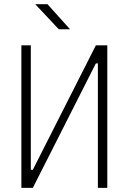

<svg xmlns="http://www.w3.org/2000/svg" viewBox="-20 -914 626 934"><path d="M84 0V-693.4H129.9V-87.9H139.6L446.3 -693.4H502V0H456.1V-605.5H446.3L139.6 0ZM266.1 -771.5 151.4 -893.6H210.9L320.8 -771.5Z"/></svg>

Font: Cascadia Code ExtraLight
Style: Regular
Weight: 200
Monospace: yes
Designer: Aaron Bell
Foundry: Saja Typeworks
Version: Version 2407.024; ttfautohint (v1.8.4)